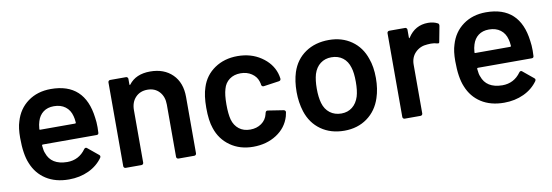

<svg xmlns="http://www.w3.org/2000/svg" viewBox="-46 -805 3161 1099"><g transform="rotate(-10 1535.0 -255.0)"><path d="M493 -313Q497 -288 497 -257L496 -226Q496 -214 484 -214H171Q166 -214 166 -209Q169 -176 175 -164Q199 -92 292 -91Q360 -91 400 -147Q404 -153 410 -153Q414 -153 417 -150L479 -99Q484 -95 484 -90Q484 -87 482 -83Q451 -39 399.5 -15Q348 9 285 9Q207 9 152.5 -26Q98 -61 73 -124Q50 -178 50 -274Q50 -332 62 -368Q82 -438 137.5 -478.5Q193 -519 271 -519Q468 -519 493 -313ZM271 -419Q234 -419 209.5 -400.5Q185 -382 175 -349Q169 -332 167 -305Q167 -304 167 -303Q167 -300 171 -300H374Q379 -300 379 -305Q377 -330 373 -343Q364 -379 337.5 -399Q311 -419 271 -419Z M848 -519Q929 -519 977.5 -471Q1026 -423 1026 -340V-12Q1026 -7 1022.5 -3.5Q1019 0 1014 0H922Q917 0 913.5 -3.5Q910 -7 910 -12V-316Q910 -362 884 -390.5Q858 -419 815 -419Q772 -419 745.5 -391Q719 -363 719 -317V-12Q719 -7 715.5 -3.5Q712 0 707 0H615Q610 0 606.5 -3.5Q603 -7 603 -12V-499Q603 -504 606.5 -507.5Q610 -511 615 -511H707Q712 -511 715.5 -507.5Q719 -504 719 -499V-467Q719 -464 720.5 -463.5Q722 -463 722 -463Q723 -463 724 -465Q765 -519 848 -519Z M1356 8Q1279 8 1223 -31.5Q1167 -71 1145 -138Q1129 -183 1129 -258Q1129 -330 1145 -376Q1166 -442 1222.5 -480.5Q1279 -519 1356 -519Q1434 -519 1492 -480Q1550 -441 1569 -382Q1574 -366 1576 -350V-348Q1576 -338 1565 -336L1475 -323H1473Q1464 -323 1461 -333Q1461 -338 1460 -341Q1458 -349 1456 -355Q1447 -383 1420 -401Q1393 -419 1356 -419Q1318 -419 1291.5 -399.5Q1265 -380 1256 -346Q1246 -314 1246 -257Q1246 -202 1255 -168Q1265 -133 1291 -112.5Q1317 -92 1356 -92Q1394 -92 1421.5 -111.5Q1449 -131 1457 -164Q1458 -166 1458 -169Q1459 -170 1459 -172Q1462 -182 1470 -182Q1471 -182 1473 -182L1563 -168Q1568 -167 1571 -164Q1574 -161 1574 -157Q1574 -155 1574 -154Q1571 -138 1569 -131Q1550 -67 1492 -29.5Q1434 8 1356 8Z M1886 8Q1807 8 1750.5 -32Q1694 -72 1671 -143Q1654 -197 1654 -257Q1654 -321 1670 -371Q1693 -441 1750 -480Q1807 -519 1887 -519Q1963 -519 2018.5 -480Q2074 -441 2097 -372Q2115 -324 2115 -258Q2115 -195 2098 -144Q2075 -73 2019 -32.5Q1963 8 1886 8ZM1886 -92Q1923 -92 1949.5 -113Q1976 -134 1988 -172Q1998 -205 1998 -256Q1998 -310 1988 -340Q1977 -378 1950 -398.5Q1923 -419 1884 -419Q1847 -419 1820 -398.5Q1793 -378 1781 -340Q1771 -305 1771 -256Q1771 -207 1781 -172Q1792 -134 1819.5 -113Q1847 -92 1886 -92Z M2463 -517Q2495 -517 2519 -504Q2525 -501 2525 -493Q2525 -491 2525 -489L2508 -399Q2507 -391 2501 -391Q2498 -391 2494 -392Q2479 -397 2459 -397Q2446 -397 2439 -396Q2397 -394 2369 -366.5Q2341 -339 2341 -295V-12Q2341 -7 2337.5 -3.5Q2334 0 2329 0H2237Q2232 0 2228.5 -3.5Q2225 -7 2225 -12V-499Q2225 -504 2228.5 -507.5Q2232 -511 2237 -511H2329Q2334 -511 2337.5 -507.5Q2341 -504 2341 -499V-454Q2341 -450 2342 -449.5Q2343 -449 2343 -449Q2344 -449 2346 -452Q2388 -517 2463 -517Z M3022 -313Q3026 -288 3026 -257L3025 -226Q3025 -214 3013 -214H2700Q2695 -214 2695 -209Q2698 -176 2704 -164Q2728 -92 2821 -91Q2889 -91 2929 -147Q2933 -153 2939 -153Q2943 -153 2946 -150L3008 -99Q3013 -95 3013 -90Q3013 -87 3011 -83Q2980 -39 2928.5 -15Q2877 9 2814 9Q2736 9 2681.5 -26Q2627 -61 2602 -124Q2579 -178 2579 -274Q2579 -332 2591 -368Q2611 -438 2666.5 -478.5Q2722 -519 2800 -519Q2997 -519 3022 -313ZM2800 -419Q2763 -419 2738.5 -400.5Q2714 -382 2704 -349Q2698 -332 2696 -305Q2696 -304 2696 -303Q2696 -300 2700 -300H2903Q2908 -300 2908 -305Q2906 -330 2902 -343Q2893 -379 2866.5 -399Q2840 -419 2800 -419Z"/></g></svg>

Font: LinhAnh SemBd
Style: Regular
Weight: 600
Monospace: yes
Designer: Jeremy Tribby
Foundry: Tribby Type
Version: Version 1.408